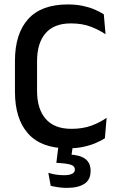

<svg xmlns="http://www.w3.org/2000/svg" viewBox="-20 -672 550 886"><path d="M293 12.5Q170.5 12.5 109.8 -55.5Q49 -123.5 49 -249V-391Q49 -516 109.8 -583.8Q170.5 -651.5 293 -651.5Q330.5 -651.5 361.5 -645Q392.5 -638.5 417 -628Q441.5 -617.5 459 -606L467 -514Q437.5 -534 398.5 -549Q359.5 -564 306.5 -564Q229.5 -564 190.2 -518.5Q151 -473 151 -389.5V-252.5Q151 -169.5 190.8 -123.5Q230.5 -77.5 309.5 -77.5Q361.5 -77.5 401.8 -92.2Q442 -107 472 -128.5L464 -34Q446.5 -22.5 421.2 -11.8Q396 -1 363.8 5.8Q331.5 12.5 293 12.5ZM251 -9H317.5L306.5 69L265.5 41.5Q274 41 282.5 40.8Q291 40.5 299.5 41Q349.5 43 373.8 61.5Q398 80 398 115V118Q398 157.5 369.5 176.2Q341 195 287.5 195Q267 195 247.8 192Q228.5 189 214 185.5L203 125.5Q218.5 130.5 236.8 133.5Q255 136.5 275 136.5Q299.5 136.5 312.5 130Q325.5 123.5 325.5 111V110Q325.5 95 308.5 88.8Q291.5 82.5 249 80Q244 79.5 242 79.5Q240 79.5 240 79.5Z"/></svg>

Font: Anek Kannada Medium
Style: Regular
Weight: 500
Designer: Vaishnavi Murthy, Maithili Shingre (Kannada) & Yesha Goshar (Latin)
Foundry: Ek Type
Version: Version 1.003